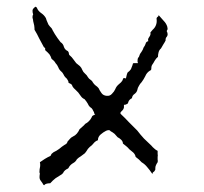

<svg xmlns="http://www.w3.org/2000/svg" viewBox="-20 -552 596 562"><path d="M84 -532.2Q85 -532.2 85.9 -531.2Q86.9 -531.2 87.9 -529.3Q91.8 -519.5 100.6 -513.7Q109.4 -507.8 114.3 -499Q116.2 -492.2 119.1 -486.3Q121.1 -479.5 126 -474.6Q131.8 -469.7 133.8 -463.9Q136.7 -458 140.6 -452.1Q144.5 -446.3 148.4 -440.4Q152.3 -434.6 157.2 -428.7Q165 -423.8 167 -415Q169.9 -406.2 178.7 -402.3Q181.6 -399.4 181.6 -395.5Q181.6 -391.6 184.6 -389.6Q190.4 -384.8 194.3 -378.9Q198.2 -373 203.1 -367.2Q208 -363.3 213.9 -358.4Q218.8 -353.5 220.7 -347.7Q223.6 -340.8 228.5 -336.9Q234.4 -332 237.3 -326.2Q240.2 -321.3 245.1 -318.4Q250 -315.4 252 -310.5Q254.9 -305.7 259.8 -301.8Q264.6 -298.8 268.6 -293.9Q271.5 -287.1 277.3 -279.3Q282.2 -272.5 292 -271.5Q301.8 -270.5 307.6 -277.3Q314.5 -284.2 317.4 -291Q320.3 -298.8 327.1 -304.7Q335 -310.5 338.9 -317.4Q339.8 -322.3 341.8 -323.2Q343.8 -324.2 348.6 -322.3Q349.6 -326.2 350.6 -331.1Q351.6 -335.9 353.5 -339.8Q359.4 -343.8 363.3 -349.6Q366.2 -356.4 368.2 -362.3Q368.2 -368.2 374 -367.2Q379.9 -367.2 383.8 -367.2Q381.8 -372.1 382.8 -377Q382.8 -381.8 386.7 -385.7Q388.7 -393.6 393.6 -399.4Q398.4 -406.2 400.4 -413.1Q404.3 -418 406.2 -423.8Q407.2 -429.7 414.1 -431.6Q412.1 -437.5 416 -442.4Q419.9 -447.3 420.9 -453.1Q418.9 -456.1 421.9 -459Q423.8 -461.9 426.8 -464.8Q433.6 -470.7 436.5 -478.5Q439.5 -486.3 438.5 -495.1Q437.5 -499 440.4 -502Q444.3 -503.9 444.3 -507.8Q451.2 -500 459 -491.2Q466.8 -483.4 469.7 -473.6Q470.7 -469.7 470.7 -466.8Q469.7 -463.9 467.8 -460.9Q468.8 -460 468.8 -459Q468.8 -458 469.7 -457Q470.7 -454.1 470.7 -452.1Q470.7 -448.2 468.8 -445.3Q463.9 -440.4 464.8 -433.6Q461.9 -427.7 458 -421.9Q454.1 -416 451.2 -410.2Q446.3 -406.2 444.3 -399.4Q442.4 -392.6 442.4 -385.7Q436.5 -380.9 432.6 -374Q429.7 -368.2 424.8 -361.3Q422.9 -357.4 422.9 -352.5Q423.8 -346.7 418 -344.7Q409.2 -338.9 405.3 -329.1Q400.4 -319.3 394.5 -311.5Q389.6 -306.6 386.7 -300.8Q382.8 -294.9 381.8 -288.1Q379.9 -281.2 373 -276.4Q367.2 -272.5 366.2 -264.6Q362.3 -262.7 359.4 -259.8Q356.4 -256.8 355.5 -252.9Q354.5 -248 350.6 -247.1Q347.7 -245.1 342.8 -245.1Q342.8 -241.2 342.8 -237.3Q341.8 -232.4 338.9 -229.5Q336.9 -227.5 335 -225.6Q333 -223.6 332 -220.7Q333 -220.7 333 -219.7Q333 -219.7 333 -218.8Q345.7 -207 357.4 -194.3Q370.1 -181.6 381.8 -169.9Q390.6 -158.2 401.4 -146.5Q412.1 -135.7 422.9 -126Q426.8 -121.1 431.6 -117.2Q435.5 -113.3 441.4 -110.4Q441.4 -105.5 441.4 -101.6Q442.4 -96.7 441.4 -92.8Q441.4 -92.8 441.4 -92.8Q441.4 -92.8 441.4 -92.8Q441.4 -88.9 441.4 -85Q442.4 -81.1 441.4 -77.1Q438.5 -73.2 436.5 -68.4Q434.6 -64.5 434.6 -59.6Q435.5 -55.7 433.6 -53.7Q432.6 -50.8 429.7 -48.8Q426.8 -47.9 426.8 -44.9Q426.8 -41 423.8 -45.9Q418 -54.7 411.1 -62.5Q404.3 -71.3 394.5 -77.1Q390.6 -81.1 386.7 -85Q381.8 -88.9 377 -92.8Q376 -99.6 370.1 -105.5Q364.3 -110.4 358.4 -115.2Q354.5 -120.1 349.6 -124Q344.7 -127.9 339.8 -131.8Q339.8 -137.7 335 -142.6Q330.1 -147.5 324.2 -150.4Q320.3 -155.3 315.4 -160.2Q309.6 -165 303.7 -168Q300.8 -171.9 296.9 -170.9Q293.9 -170.9 290 -168.9Q282.2 -165 274.4 -158.2Q266.6 -151.4 266.6 -141.6Q260.7 -139.6 256.8 -135.7Q252.9 -130.9 249 -127Q242.2 -122.1 237.3 -116.2Q233.4 -109.4 228.5 -103.5Q222.7 -99.6 216.8 -94.7Q210 -90.8 205.1 -85.9Q201.2 -78.1 193.4 -74.2Q185.5 -69.3 181.6 -62.5Q180.7 -59.6 178.7 -58.6Q176.8 -57.6 174.8 -56.6Q169.9 -53.7 167 -49.8Q165 -44.9 161.1 -42Q151.4 -36.1 142.6 -30.3Q133.8 -23.4 127 -15.6Q122.1 -15.6 117.2 -14.6Q112.3 -13.7 109.4 -9.8Q106.4 -10.7 104.5 -15.6Q101.6 -19.5 99.6 -22.5Q95.7 -27.3 95.7 -33.2Q95.7 -38.1 96.7 -43.9Q94.7 -47.9 95.7 -51.8Q95.7 -56.6 96.7 -60.5Q96.7 -60.5 96.7 -60.5Q96.7 -60.5 96.7 -60.5Q96.7 -60.5 96.7 -60.5Q96.7 -60.5 96.7 -60.5Q97.7 -64.5 97.7 -69.3Q97.7 -73.2 96.7 -77.1Q103.5 -82 111.3 -86.9Q119.1 -91.8 127.9 -95.7Q128.9 -98.6 130.9 -101.6Q133.8 -104.5 136.7 -106.4Q145.5 -110.4 153.3 -116.2Q161.1 -123 168.9 -127.9Q172.9 -129.9 174.8 -131.8Q176.8 -133.8 177.7 -137.7Q180.7 -141.6 184.6 -145.5Q187.5 -149.4 193.4 -152.3Q200.2 -155.3 205.1 -161.1Q210 -167 212.9 -173.8Q216.8 -177.7 221.7 -181.6Q225.6 -184.6 229.5 -189.5Q235.4 -192.4 240.2 -197.3Q245.1 -202.1 248 -208Q249 -211.9 252 -213.9Q255.9 -214.8 258.8 -217.8Q257.8 -217.8 256.8 -218.8Q256.8 -218.8 255.9 -219.7Q255.9 -223.6 252.9 -227.5Q251 -232.4 248 -235.4Q240.2 -240.2 237.3 -248Q233.4 -254.9 227.5 -261.7Q220.7 -264.6 216.8 -270.5Q212.9 -276.4 209 -281.2Q204.1 -286.1 200.2 -290Q195.3 -293.9 192.4 -298.8Q191.4 -302.7 188.5 -305.7Q184.6 -307.6 180.7 -309.6Q180.7 -314.5 177.7 -318.4Q175.8 -322.3 171.9 -325.2Q168 -329.1 166 -334Q163.1 -339.8 159.2 -342.8Q153.3 -347.7 150.4 -355.5Q147.5 -362.3 142.6 -367.2Q140.6 -371.1 137.7 -374Q134.8 -377 130.9 -379.9Q128.9 -386.7 125 -392.6Q120.1 -398.4 114.3 -403.3Q111.3 -405.3 112.3 -408.2Q113.3 -411.1 108.4 -414.1Q101.6 -426.8 94.7 -439.5Q88.9 -452.1 81.1 -464.8Q81.1 -470.7 80.1 -477.5Q79.1 -483.4 77.1 -490.2Q77.1 -494.1 75.2 -500Q75.2 -502 75.2 -502.9Q75.2 -506.8 77.1 -509.8Q75.2 -514.6 75.2 -520.5Q75.2 -525.4 80.1 -529.3Q81.1 -530.3 82 -531.2Q83 -532.2 84 -532.2Z"/></svg>

Font: YzWr
Style: Regular
Weight: 400
Version: Version 1.0